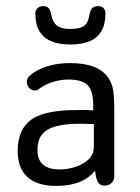

<svg xmlns="http://www.w3.org/2000/svg" viewBox="-20 -600 459 630"><path d="M286 -238Q271 -239 262.5 -239Q254 -239 248.5 -239Q243 -239 237 -239Q183 -239 146.5 -232Q110 -225 88 -211Q38 -179 38 -105Q38 -48 70 -19Q102 10 164 10Q208 10 239 -2Q270 -14 292 -40Q295 -10 302.5 -0.5Q310 9 322 9Q337 9 346 0.5Q355 -8 355 -23V-226Q355 -278 351.5 -302Q348 -326 337 -342Q321 -368 289 -380.5Q257 -393 210 -393Q169 -393 135 -382.5Q101 -372 78 -352Q68 -344 68 -331Q68 -320 76 -311.5Q84 -303 95 -303Q102 -303 109 -309Q128 -323 153 -331Q178 -339 205 -339Q250 -339 268 -320Q286 -301 286 -252ZM288 -193V-120Q288 -93 270 -76.5Q252 -60 226.5 -52Q201 -44 177 -44Q103 -44 103 -107Q103 -141 118.5 -159.5Q134 -178 165 -186Q196 -194 242 -194Q262 -194 268.5 -193.5Q275 -193 288 -193ZM274 -554Q270 -526 256.5 -515.5Q243 -505 211 -505Q181 -505 167 -516Q153 -527 148 -552Q145 -568 139 -574Q133 -580 121 -580Q111 -580 103.5 -573.5Q96 -567 96 -556Q96 -520 109.5 -497.5Q123 -475 148.5 -464.5Q174 -454 211 -454Q248 -454 273.5 -464.5Q299 -475 312.5 -497.5Q326 -520 326 -556Q326 -567 319.5 -573.5Q313 -580 302 -580Q278 -580 274 -554Z"/></svg>

Font: Beiruti
Style: Regular
Weight: 400
Designer: Arlette Boutros
Foundry: Boutros
Version: Version 1.41